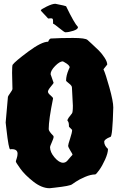

<svg xmlns="http://www.w3.org/2000/svg" viewBox="-20 -978 630 1017"><path d="M250 -881 236 -880H235Q235 -881 215.5 -901Q196 -921 196 -923Q196 -928 226.5 -943Q257 -958 273 -958Q328 -947 330 -945Q374 -854 393 -835V-834Q393 -823 368.5 -815Q344 -807 326 -807Q321 -807 293.5 -829.5Q266 -852 262 -852Q261 -852 261 -857V-867Q261 -876 258.5 -878.5Q256 -881 250 -881ZM248 -585 264 -539Q264 -537 249 -519Q234 -501 234 -492.5Q234 -484 247.5 -473Q261 -462 261 -456Q238 -344 238 -294Q238 -283 262 -259Q264 -257 264 -251.5Q264 -246 254.5 -224.5Q245 -203 245 -199Q245 -172 269 -144Q293 -116 314 -116Q327 -116 336.5 -126.5Q346 -137 354 -147L363 -157Q364 -158 364 -160Q364 -162 352.5 -180.5Q341 -199 341 -206Q341 -213 351.5 -244.5Q362 -276 362 -290L346 -306Q345 -307 345 -312V-314Q345 -331 338 -338L337 -341Q339 -351 361 -377Q366 -382 366 -418L361 -515Q361 -524 345.5 -536Q330 -548 330 -551Q330 -577 344 -610L349 -621Q349 -633 322 -648L313 -653Q296 -653 272 -628.5Q248 -604 248 -585ZM532 -227Q532 -207 552 -189Q552 -167 537 -133.5Q522 -100 505.5 -77Q489 -54 484 -54Q461 -54 430.5 -41Q400 -28 381 -15L362 -2Q352 7 270 16L243 19Q201 19 156 -16.5Q111 -52 87.5 -85Q64 -118 64 -122Q64 -126 68.5 -139Q73 -152 73 -164Q73 -188 42 -188L34 -187Q26 -187 14 -294L10 -329L22 -465Q22 -468 34 -485Q46 -502 46 -506L44 -592Q44 -631 47 -635Q60 -653 130 -705Q200 -757 235 -757Q242 -774 250 -774Q300 -777 366.5 -777Q433 -777 444 -766Q445 -765 467 -745Q489 -725 504 -710Q519 -695 533.5 -673Q548 -651 548 -636L528 -611Q539 -588 559.5 -514.5Q580 -441 580 -409Q576 -253 565 -253Q532 -240 532 -227Z"/></svg>

Font: Piedra
Style: Regular
Weight: 400
Designer: Angel Koziupa & Ale Paul
Foundry: Angel Koziupa and Alejandro Paul
Version: Version 1.000